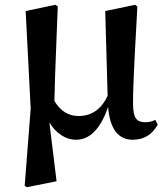

<svg xmlns="http://www.w3.org/2000/svg" viewBox="-20 -567 689 801"><path d="M92 214 83 208 108 -114 87 -521 211 -547 221 -540Q219 -492 216 -412Q208 -217 207 -146Q244 -83 308 -83Q389 -83 429 -167L419 -521L544 -547L553 -540Q552 -520 550 -482Q534 -201 535 -134Q535 -89 548 -72Q559 -57 586 -57Q609 -57 628 -67L638 -47Q603 16 534 16Q442 16 431 -121Q384 16 297 16Q264 16 235 -3.5Q206 -23 186 -56L216 189Z"/></svg>

Font: GenRyuMin TW B
Style: Regular
Weight: 700
Version: Version 1.501;PS 1;hotconv 16.6.51;makeotf.lib2.5.65220